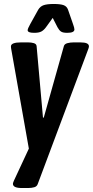

<svg xmlns="http://www.w3.org/2000/svg" viewBox="-20 -738 467 965"><path d="M90 207Q45 207 45 186Q45 182 47 177.5Q49 173 50 170L125 9L37 -488Q36 -493 35.5 -497Q35 -501 35 -505Q35 -525 87 -525H120Q138 -525 150.5 -521Q163 -517 164 -506L196 -147H200L301 -506Q304 -517 318.5 -521Q333 -525 351 -525H382Q406 -525 416.5 -520Q427 -515 427 -505Q427 -499 422 -487L170 186Q166 199 152.5 203Q139 207 121 207ZM152 -573Q134 -573 126.5 -576.5Q119 -580 119 -586Q119 -594 132 -617L172 -689Q182 -706 199.5 -712Q217 -718 250 -718Q284 -718 300 -712Q316 -706 322 -689L347 -617Q354 -598 354 -590Q354 -573 318 -573Q296 -573 286.5 -579.5Q277 -586 269 -601L245 -648L211 -601Q200 -586 187.5 -579.5Q175 -573 152 -573Z"/></svg>

Font: Asap Condensed Condensed SemiBold
Style: Italic
Weight: 600
Width: 3
Italic angle: -6°
Designer: Pablo Cosgaya
Foundry: Omnibus-Type
Version: Version 3.001; ttfautohint (v1.8.4.7-5d5b)